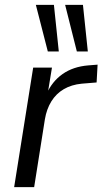

<svg xmlns="http://www.w3.org/2000/svg" viewBox="-20 -767 420 787"><path d="M38 0 116 -490H193L175 -380H170Q193 -433 236.5 -463.5Q280 -494 342 -499L380 -502L376 -429L315 -424Q273 -420 241.5 -401.5Q210 -383 190.5 -351.5Q171 -320 164 -278L120 0ZM295 -556 247 -747H320L340 -556ZM176 -556 127 -747H201L221 -556Z"/></svg>

Font: Nunito Sans 10pt SemiCondensed
Style: Italic
Weight: 400
Width: 4
Italic angle: -9°
Designer: Vernon Adams
Foundry: Vernon Adams
Version: Version 3.101;gftools[0.9.27]